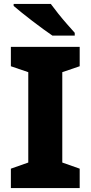

<svg xmlns="http://www.w3.org/2000/svg" viewBox="-20 -951 459 971"><path d="M383 0H35V-98L123 -129V-586L35 -616V-714H383V-616L295 -586V-129L383 -98ZM237 -931Q253 -909 275 -881.5Q297 -854 319.5 -828.5Q342 -803 358 -785V-771H245Q226 -784 199 -803.5Q172 -823 143.5 -845Q115 -867 90 -887Q65 -907 49 -921V-931Z"/></svg>

Font: Noto Sans Cherokee ExtraBold
Style: Regular
Weight: 800
Designer: Monotype Design Team
Foundry: Monotype Imaging Inc.
Version: Version 2.001; ttfautohint (v1.8.4.7-5d5b)